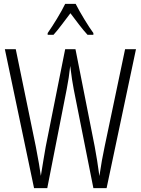

<svg xmlns="http://www.w3.org/2000/svg" viewBox="-20 -967 723 987"><path d="M369 -947H315C294 -903 253 -837 225 -797V-788H255C281 -816 314 -863 342 -899C371 -861 402 -818 430 -788H460V-797C437 -828 392 -901 369 -947ZM679 -714H623L518 -214C508 -168 499 -117 491 -62C483 -122 476 -163 467 -213L368 -714H315L215 -213C209 -177 198 -115 190 -63C186 -94 177 -147 164 -214L61 -714H5L155 0H223L323 -509C331 -549 336 -584 341 -628C348 -572 353 -538 359 -508L460 0H528Z"/></svg>

Font: Noto Sans Thai Looped ExtraCondensed Light
Style: Regular
Weight: 300
Width: 2
Designer: Sasikarn Vongin, Ben Mitchell
Foundry: The Fontpad Ltd
Version: Version 1.001